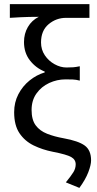

<svg xmlns="http://www.w3.org/2000/svg" viewBox="-20 -732 471 936"><path d="M367 184 301 157Q327 125 338 107Q349 89 349 69Q349 46 327 33.5Q305 21 238 8Q187 -2 144 -23Q101 -44 75 -82.5Q49 -121 49 -185Q49 -233 69.5 -272.5Q90 -312 124 -339.5Q158 -367 198 -379V-383Q154 -401 125.5 -438Q97 -475 97 -527Q97 -568 116 -600.5Q135 -633 169 -650Q143 -650 122.5 -649.5Q102 -649 80.5 -648Q59 -647 28 -645V-712H416V-645H302Q254 -645 217 -614Q180 -583 180 -525Q180 -490 198.5 -462.5Q217 -435 246 -419Q275 -403 304 -403Q324 -403 337 -404Q350 -405 369 -409V-339Q350 -344 334.5 -344.5Q319 -345 299 -345Q258 -345 220 -327.5Q182 -310 158 -276.5Q134 -243 134 -196Q134 -148 154 -121Q174 -94 209.5 -80Q245 -66 290 -58Q362 -45 393 -22.5Q424 0 424 50Q424 72 410.5 107.5Q397 143 367 184Z"/></svg>

Font: .
Style: 
Weight: 400
Designer: Paul D. Hunt, Dalton Maag
Foundry: Dalton Maag Ltd
Version: Version 1.200